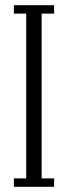

<svg xmlns="http://www.w3.org/2000/svg" viewBox="-20 -720 262 740"><path d="M33.5 0V-32.5H81V-667.5H33.5V-700H188.5V-667.5H140.5V-32.5H188.5V0Z"/></svg>

Font: Imbue Thin 10pt Light
Style: Regular
Weight: 300
Version: Version 1.102